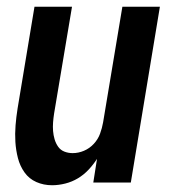

<svg xmlns="http://www.w3.org/2000/svg" viewBox="-20 -540 515 568"><path d="M134 8Q109 8 87.5 -1.5Q66 -11 52.5 -30Q39 -49 33 -72.5Q27 -96 25.5 -120Q24 -144 26 -169Q28 -194 32 -219L82 -520H193L140 -204Q138 -191 137 -178Q136 -165 137 -152.5Q138 -140 141.5 -128Q145 -116 152 -106Q159 -96 170.5 -91.5Q182 -87 195 -87Q212 -87 228.5 -94Q245 -101 257.5 -114.5Q270 -128 276 -144.5Q282 -161 285 -178L342 -520H453L367 0H256L267 -70Q256 -53 242 -38Q228 -23 210.5 -12.5Q193 -2 173 3Q153 8 134 8Z"/></svg>

Font: Iosevka QP
Style: Bold Italic
Weight: 700
Italic angle: -9°
Designer: Belleve Invis
Foundry: Belleve Invis
Version: Version 20.0.0; ttfautohint (v1.8.4)